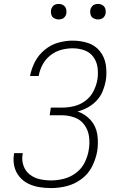

<svg xmlns="http://www.w3.org/2000/svg" viewBox="-20 -950 616 978"><path d="M240 8Q280 8 320 -2Q360 -12 395 -38Q430 -64 449 -102Q468 -140 475 -179Q482 -223 475.5 -265.5Q469 -308 441.5 -338.5Q414 -369 375 -382Q402 -389 427.5 -403Q453 -417 473 -438.5Q493 -460 503.5 -486.5Q514 -513 519 -540Q525 -580 519 -619.5Q513 -659 489 -689Q465 -719 428 -731Q391 -743 350 -743Q313 -743 276 -732.5Q239 -722 207.5 -696Q176 -670 158 -635Q140 -600 133 -563H177Q182 -592 196.5 -620Q211 -648 236.5 -668Q262 -688 291.5 -696Q321 -704 350 -704Q381 -704 409.5 -694Q438 -684 455.5 -660Q473 -636 477 -605.5Q481 -575 476 -544Q471 -515 456.5 -486Q442 -457 415.5 -437Q389 -417 358.5 -409.5Q328 -402 298 -402H239L233 -363H292Q327 -363 358.5 -352Q390 -341 409.5 -314.5Q429 -288 433.5 -254Q438 -220 432 -186Q427 -154 411.5 -122.5Q396 -91 367.5 -69.5Q339 -48 306 -39.5Q273 -31 240 -31Q210 -31 181.5 -37.5Q153 -44 131 -61.5Q109 -79 99.5 -106.5Q90 -134 95 -164L96 -170H52Q52 -166 51 -163Q46 -132 53 -102.5Q60 -73 78.5 -50.5Q97 -28 123 -15Q149 -2 179 3Q209 8 240 8ZM479 -851Q488 -851 496.5 -854Q505 -857 510.5 -864.5Q516 -872 518 -881Q520 -893 516.5 -905Q513 -917 502.5 -923.5Q492 -930 479 -930Q470 -930 461.5 -927Q453 -924 447.5 -916Q442 -908 440 -900Q438 -887 441.5 -875Q445 -863 456 -857Q467 -851 479 -851ZM279 -851Q288 -851 296.5 -854Q305 -857 310.5 -864.5Q316 -872 318 -881Q320 -893 316.5 -905Q313 -917 302.5 -923.5Q292 -930 279 -930Q270 -930 261.5 -927Q253 -924 247.5 -916Q242 -908 240 -900Q238 -887 241.5 -875Q245 -863 256 -857Q267 -851 279 -851Z"/></svg>

Font: Iosevka Sparkle Extralight
Style: Italic
Weight: 200
Italic angle: -9°
Designer: Belleve Invis
Foundry: Belleve Invis
Version: Version 4.5.0; ttfautohint (v1.8.3)